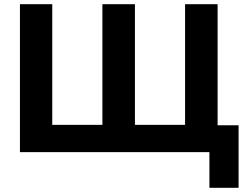

<svg xmlns="http://www.w3.org/2000/svg" viewBox="-20 -725 1183 915"><path d="M978 170V0H75V-705H229V-130H468V-705H623V-130H862V-705H1017V-128H1117V170Z"/></svg>

Font: Nunito Sans 11pt ExtraBold
Style: Regular
Weight: 800
Version: Version 3.101;gftools[0.9.27]